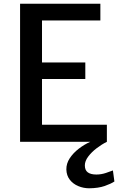

<svg xmlns="http://www.w3.org/2000/svg" viewBox="-20 -763 636 1033"><path d="M460 250Q429 250 401 238.2Q373 226.5 355.5 204Q338 181.5 337 149Q336.5 117 355 88.8Q373.5 60.5 403.2 37.5Q433 14.5 465.5 0H88V-743H520V-653H206V-427H439V-338H206V-92H555V0Q527.5 13.5 500 34.5Q472.5 55.5 454.5 79.5Q436.5 103.5 436.5 127Q436.5 152.5 452.2 164.2Q468 176 498.5 176Q524.5 176 549.8 167.5Q575 159 587.5 154L595.5 213.5Q576.5 226 542.8 237.8Q509 249.5 460 250Z"/></svg>

Font: Koeln Type Sans
Style: Regular
Weight: 400
Designer: Eben Sorkin
Foundry: Eben Sorkin
Version: Version 2.001